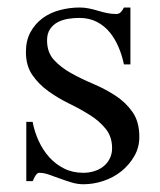

<svg xmlns="http://www.w3.org/2000/svg" viewBox="-20 -471 422 506"><path d="M347.2 -110.4Q347.2 -82 333.7 -59.1Q320.3 -36.1 299.6 -19.5Q278.8 -2.9 252.4 5.9Q226.1 14.6 199.7 14.6Q184.6 14.6 168.5 9.8Q152.3 4.9 137.2 -0.7Q122.1 -6.3 108.4 -11Q94.7 -15.6 83 -15.6Q80.1 -15.6 77.4 -12.9Q74.7 -10.3 72.5 -6.6Q70.3 -2.9 68.8 0.7Q67.4 4.4 65.9 6.3H49.3V-149.9H65.9Q70.8 -124 81.8 -99.9Q92.8 -75.7 109.6 -56.9Q126.5 -38.1 148.9 -26.9Q171.4 -15.6 199.7 -15.6Q214.4 -15.6 228 -19.8Q241.7 -23.9 252.2 -32.2Q262.7 -40.5 269 -52.7Q275.4 -64.9 275.4 -80.6Q275.4 -110.8 258.5 -131.6Q241.7 -152.3 216.3 -168.2Q190.9 -184.1 161.9 -198.2Q132.8 -212.4 107.4 -230.7Q82 -249 65.2 -273.4Q48.3 -297.9 48.3 -334Q48.3 -364.3 60.3 -386.2Q72.3 -408.2 92 -422.9Q111.8 -437.5 137.5 -444.3Q163.1 -451.2 189.9 -451.2Q202.6 -451.2 214.6 -448.7Q226.6 -446.3 238.5 -442.6Q250.5 -439 262.5 -436.5Q274.4 -434.1 286.1 -434.1Q293.9 -434.1 298.6 -439.2Q303.2 -444.3 306.6 -451.2H323.7V-301.3H306.6Q301.8 -324.7 292.5 -346.7Q283.2 -368.7 269.3 -385.7Q255.4 -402.8 235.4 -413.3Q215.3 -423.8 188.5 -423.8Q174.3 -423.8 159.4 -421.4Q144.5 -418.9 132.3 -412.6Q120.1 -406.2 112.1 -394.5Q104 -382.8 104 -364.7Q104 -333 122.1 -313.2Q140.1 -293.5 167.2 -278.3Q194.3 -263.2 225.6 -250Q256.8 -236.8 283.9 -219.2Q311 -201.7 329.1 -176Q347.2 -150.4 347.2 -110.4Z"/></svg>

Font: Kitab
Style: Regular
Weight: 400
Designer: SIL International
Foundry: Khaled Hosny
Version: Version 1.000